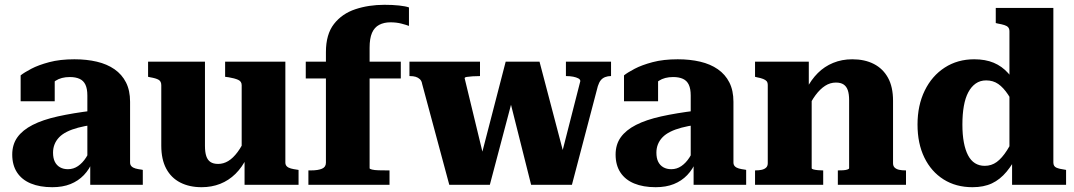

<svg xmlns="http://www.w3.org/2000/svg" viewBox="-20 -770 4477 800"><path d="M366 -309V-250Q332 -245 305.5 -238Q279 -231 259 -221Q239 -211 226.5 -198Q214 -185 207.5 -169Q201 -153 201 -134Q201 -111 208.5 -96Q216 -81 230 -73Q244 -65 263 -65Q286 -65 305 -78Q324 -91 338.5 -113.5Q353 -136 365 -168L367 -100Q353 -65 329.5 -40.5Q306 -16 273.5 -3Q241 10 198 10Q146 10 108.5 -5.5Q71 -21 51 -51.5Q31 -82 31 -126Q31 -168 52.5 -198Q74 -228 116 -249.5Q158 -271 221 -285Q284 -299 366 -309ZM356 0V-99L344 -97V-372Q344 -400 336 -417Q328 -434 311.5 -441.5Q295 -449 271 -449Q235 -449 211.5 -433.5Q188 -418 175 -396Q167 -406 166 -415Q165 -424 169.5 -432.5Q174 -441 184 -447Q194 -453 208 -455V-348H66V-456Q81 -468 110.5 -483.5Q140 -499 185 -511Q230 -523 290 -523Q341 -523 383.5 -513Q426 -503 457 -481.5Q488 -460 505 -426.5Q522 -393 522 -346V-93Q522 -83 528 -77Q534 -71 544.5 -68Q555 -65 571 -63L575 -62V0Z M834 -513V-162Q834 -136 839.5 -119.5Q845 -103 857 -95Q869 -87 889 -87Q911 -87 931 -99Q951 -111 970 -136.5Q989 -162 1007 -203L1009 -114Q989 -73 961 -45.5Q933 -18 897.5 -4Q862 10 820 10Q769 10 731 -9.5Q693 -29 672.5 -67.5Q652 -106 652 -163V-415Q652 -431 641 -437.5Q630 -444 606 -448L597 -450V-513ZM1169 -513V-93Q1169 -83 1175 -77Q1181 -71 1192 -68Q1203 -65 1218 -63L1224 -62V0H999V-115L987 -111V-415Q987 -431 972 -437.5Q957 -444 933 -448L918 -450V-513Z M1254 -513H1650V-443H1254ZM1684 -739V-662Q1674 -666 1653 -671.5Q1632 -677 1607 -677Q1580 -677 1560 -666.5Q1540 -656 1530 -633Q1520 -610 1520 -571V-69Q1520 -66 1530 -63.5Q1540 -61 1557 -60.5Q1574 -60 1593 -60H1603V0H1265V-60H1276Q1305 -60 1321.5 -67Q1338 -74 1338 -92V-553Q1338 -627 1371.5 -670Q1405 -713 1460.5 -731.5Q1516 -750 1582 -750Q1616 -750 1643.5 -747Q1671 -744 1684 -739Z M2117 -363 2100 -370 2193 0H2363L2471 -411Q2476 -427 2483.5 -436Q2491 -445 2502 -449Q2513 -453 2524 -453H2526V-513H2338V-453H2339Q2355 -453 2368 -450.5Q2381 -448 2389.5 -443.5Q2398 -439 2398 -432L2305 -68L2336 -102L2228 -513H2087L1971 -65L1999 -101L1916 -444Q1916 -448 1925 -449.5Q1934 -451 1948.5 -452Q1963 -453 1979 -453H1980V-513H1686V-453H1688Q1702 -453 1712 -450Q1722 -447 1729.5 -440Q1737 -433 1739 -420L1852 0H2021Z M2880 -309V-250Q2846 -245 2819.5 -238Q2793 -231 2773 -221Q2753 -211 2740.5 -198Q2728 -185 2721.5 -169Q2715 -153 2715 -134Q2715 -111 2722.5 -96Q2730 -81 2744 -73Q2758 -65 2777 -65Q2800 -65 2819 -78Q2838 -91 2852.5 -113.5Q2867 -136 2879 -168L2881 -100Q2867 -65 2843.5 -40.5Q2820 -16 2787.5 -3Q2755 10 2712 10Q2660 10 2622.5 -5.5Q2585 -21 2565 -51.5Q2545 -82 2545 -126Q2545 -168 2566.5 -198Q2588 -228 2630 -249.5Q2672 -271 2735 -285Q2798 -299 2880 -309ZM2870 0V-99L2858 -97V-372Q2858 -400 2850 -417Q2842 -434 2825.5 -441.5Q2809 -449 2785 -449Q2749 -449 2725.5 -433.5Q2702 -418 2689 -396Q2681 -406 2680 -415Q2679 -424 2683.5 -432.5Q2688 -441 2698 -447Q2708 -453 2722 -455V-348H2580V-456Q2595 -468 2624.5 -483.5Q2654 -499 2699 -511Q2744 -523 2804 -523Q2855 -523 2897.5 -513Q2940 -503 2971 -481.5Q3002 -460 3019 -426.5Q3036 -393 3036 -346V-93Q3036 -83 3042 -77Q3048 -71 3058.5 -68Q3069 -65 3085 -63L3089 -62V0Z M3126 0V-60H3127Q3142 -60 3153.5 -62.5Q3165 -65 3172 -71.5Q3179 -78 3179 -90V-415Q3179 -426 3174.5 -431.5Q3170 -437 3160 -441Q3150 -445 3134 -448L3126 -450V-513H3350V-402H3362V-69Q3362 -66 3369.5 -64Q3377 -62 3387.5 -61Q3398 -60 3407 -60H3410V0ZM3755 0H3471V-60H3472Q3481 -60 3492 -60.5Q3503 -61 3510.5 -63.5Q3518 -66 3518 -69V-353Q3518 -378 3512.5 -394Q3507 -410 3495 -418Q3483 -426 3463 -426Q3439 -426 3418 -412.5Q3397 -399 3378 -373.5Q3359 -348 3342 -309L3340 -399Q3360 -438 3387.5 -465.5Q3415 -493 3451.5 -508Q3488 -523 3531 -523Q3583 -523 3621 -503.5Q3659 -484 3680 -446Q3701 -408 3701 -350V-90Q3701 -78 3708 -71.5Q3715 -65 3726.5 -62.5Q3738 -60 3753 -60H3755Z M4369 -93Q4369 -77 4381.5 -71.5Q4394 -66 4417 -63L4422 -62V0H4197V-118L4186 -110V-639Q4186 -650 4181 -656Q4176 -662 4165 -665.5Q4154 -669 4137 -672L4129 -674V-737H4369ZM4039 -523Q4086 -523 4120.5 -508.5Q4155 -494 4181 -465Q4207 -436 4226 -392L4222 -300Q4200 -346 4180.5 -375.5Q4161 -405 4139.5 -420Q4118 -435 4089 -435Q4064 -435 4045.5 -422Q4027 -409 4014.5 -385.5Q4002 -362 3996 -328Q3990 -294 3990 -251Q3990 -209 3996 -177Q4002 -145 4013.5 -123Q4025 -101 4042.5 -90Q4060 -79 4083 -79Q4111 -79 4133 -95Q4155 -111 4176 -144Q4197 -177 4221 -228L4225 -135Q4201 -87 4174 -54.5Q4147 -22 4113 -6Q4079 10 4032 10Q3963 10 3911.5 -22.5Q3860 -55 3831.5 -113.5Q3803 -172 3803 -251Q3803 -331 3833 -392.5Q3863 -454 3916.5 -488.5Q3970 -523 4039 -523Z"/></svg>

Font: Roboto Serif 36pt
Style: Bold
Weight: 700
Version: Version 1.008